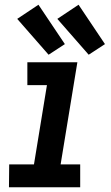

<svg xmlns="http://www.w3.org/2000/svg" viewBox="-20 -794 472 814"><path d="M18 0H320V-97H237L308 -530H96V-433H179L124 -97H19ZM356 -562 425 -607 313 -774 223 -714ZM186 -562 255 -607 143 -774 53 -714Z"/></svg>

Font: Iosevka Sparkle SmBdObl
Style: Regular
Weight: 600
Italic angle: -9°
Designer: Belleve Invis
Foundry: Belleve Invis
Version: Version 4.5.0; ttfautohint (v1.8.3)